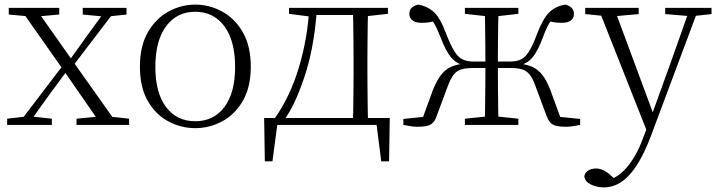

<svg xmlns="http://www.w3.org/2000/svg" viewBox="-20 -542 3107 833"><path d="M11 0V-27L98 -37H114L205 -27V0ZM56 0 264 -273 285 -253H284L191 -127L100 0ZM312 0V-27L425 -38H441L540 -27V0ZM286 -242 267 -263H269L357 -386L446 -508H489ZM420 0 255 -238 65 -508H133L295 -278L492 0ZM18 -479V-508H237V-479L137 -470H115ZM339 -479V-508H529V-479L446 -470H431Z M827 14Q766 14 711 -15Q656 -44 621.5 -103.5Q587 -163 587 -253Q587 -343 622 -403Q657 -463 712 -492.5Q767 -522 827 -522Q888 -522 943 -492.5Q998 -463 1033 -403Q1068 -343 1068 -253Q1068 -163 1033 -103.5Q998 -44 943 -15Q888 14 827 14ZM827 -16Q907 -16 953.5 -77.5Q1000 -139 1000 -252Q1000 -365 953.5 -428Q907 -491 827 -491Q747 -491 700.5 -428Q654 -365 654 -252Q654 -139 700.5 -77.5Q747 -16 827 -16Z M1638 0H1160L1186 -23L1162 158H1129L1126 -30H1671L1668 158H1634L1611 -23ZM1511 0Q1512 -24 1512.5 -64.5Q1513 -105 1513.5 -148.5Q1514 -192 1514 -226V-283Q1514 -316 1513.5 -359.5Q1513 -403 1512.5 -443.5Q1512 -484 1511 -508H1577Q1576 -484 1575.5 -443.5Q1575 -403 1574.5 -359.5Q1574 -316 1574 -283V-226Q1574 -192 1574.5 -148.5Q1575 -105 1575.5 -64.5Q1576 -24 1577 0ZM1234 -482V-508H1336V-470H1326ZM1544 -470V-508H1663V-482L1555 -470ZM1173 -30Q1238 -122 1276 -247Q1314 -372 1322 -508H1355Q1350 -419 1333 -331.5Q1316 -244 1285 -164Q1271 -125 1252.5 -88Q1234 -51 1211 -18V-6ZM1336 -477V-508H1546V-477Z M1730 0V-26L1848 -38L1808 -14L1858 -151Q1875 -193 1893.5 -217Q1912 -241 1938 -252.5Q1964 -264 2003 -267L1999 -257Q1961 -265 1937.5 -292.5Q1914 -320 1891 -381Q1876 -420 1863.5 -440Q1851 -460 1832 -479L1878 -453Q1862 -449 1846.5 -446Q1831 -443 1809 -443Q1783 -443 1769.5 -453.5Q1756 -464 1756 -483Q1756 -513 1794 -522Q1836 -515 1864 -488Q1892 -461 1917 -392Q1936 -344 1952 -318.5Q1968 -293 1987.5 -284Q2007 -275 2034 -275H2113V-247H2035Q2003 -247 1983 -241.5Q1963 -236 1949.5 -219.5Q1936 -203 1923 -169L1875 -40Q1866 -12 1849 -2Q1832 8 1791 8Q1777 8 1761.5 5.5Q1746 3 1730 0ZM2497 0Q2481 3 2465.5 5.5Q2450 8 2436 8Q2394 8 2377.5 -2Q2361 -12 2351 -40L2303 -169Q2291 -203 2277 -219.5Q2263 -236 2243.5 -241.5Q2224 -247 2192 -247H2113V-275H2193Q2221 -275 2240 -284Q2259 -293 2275 -318.5Q2291 -344 2309 -392Q2335 -461 2362.5 -488Q2390 -515 2432 -522Q2470 -513 2470 -482Q2470 -463 2456.5 -453Q2443 -443 2417 -443Q2395 -443 2380 -446Q2365 -449 2350 -453L2394 -479Q2375 -460 2362.5 -440Q2350 -420 2336 -381Q2313 -320 2290 -292.5Q2267 -265 2227 -257L2223 -267Q2262 -264 2288 -252.5Q2314 -241 2333 -217Q2352 -193 2368 -151L2418 -14L2379 -38L2497 -26ZM2083 0Q2084 -24 2084.5 -65.5Q2085 -107 2085.5 -156.5Q2086 -206 2086 -253V-270Q2086 -310 2085.5 -356Q2085 -402 2084.5 -443Q2084 -484 2083 -508H2143Q2142 -484 2141.5 -443Q2141 -402 2140.5 -356Q2140 -310 2140 -270V-253Q2140 -206 2140.5 -156.5Q2141 -107 2141.5 -65.5Q2142 -24 2143 0ZM1997 0V-27L2104 -38H2124L2229 -27V0ZM1997 -482V-508H2229V-482L2124 -470H2104Z M2600 271Q2569 271 2543.5 258.5Q2518 246 2515 223Q2518 206 2532.5 197.5Q2547 189 2566 189Q2583 189 2599.5 197.5Q2616 206 2632 221L2660 246L2630 259L2610 242Q2660 231 2700.5 183Q2741 135 2768 62L2796 -11L2799 -19L2889 -268L2974 -508H3012L2804 48Q2775 125 2743 174.5Q2711 224 2675.5 247.5Q2640 271 2600 271ZM2793 43 2575 -508H2644L2816 -44L2822 -30ZM2519 -481V-508H2751V-481L2641 -471H2617ZM2866 -481V-508H3067V-481L2986 -472H2972Z"/></svg>

Font: Noto Serif SC ExtraLight
Style: Regular
Weight: 200
Designer: Ryoko NISHIZUKA 西塚涼子 (kana & ideographs); Frank Grießhammer (Latin, Greek & Cyrillic); Wenlong ZHANG 张文龙 (bopomofo); San
Foundry: Adobe
Version: Version 2.002-H1;hotconv 1.1.0;makeotfexe 2.6.0